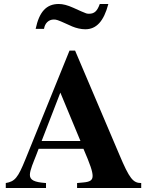

<svg xmlns="http://www.w3.org/2000/svg" viewBox="-20 -944 762 964"><path d="M384 -236H189L283 -479ZM689 0V-25C648 -25 630 -47 579 -168L357 -690H329L108 -145C70 -51 55 -33 9 -25V0H211V-25C152 -29 130 -40 130 -66C130 -90 149 -132 161 -163L174 -197H399C433 -118 445 -83 445 -61C445 -39 432 -31 399 -28L367 -25V0ZM481 -924C468 -888 454 -875 427 -875C416 -875 413 -876 388 -887L348 -905C319 -918 296 -924 275 -924C213 -924 177 -885 159 -799H201C205 -827 224 -846 250 -846C263 -846 270 -844 314 -824L343 -811C362 -803 387 -797 408 -797C464 -797 501 -837 524 -924Z"/></svg>

Font: XITS
Style: Bold
Weight: 700
Designer: MicroPress Inc., with final additions and corrections provided by Coen Hoffman, Elsevier (retired)
Version: Version 1.302